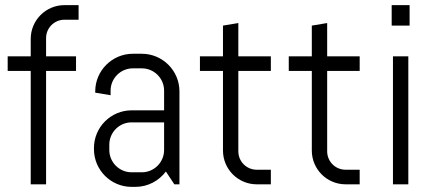

<svg xmlns="http://www.w3.org/2000/svg" viewBox="-20 -720 1695 750"><path d="M287 -643V-700H232C159 -700 100 -641 100 -568V-500H10V-443H100V0H160V-443H277V-500H160V-571C160 -611 192 -643 232 -643Z M681 0V-363C681 -444 615 -510 534 -510H499C418 -510 352 -444 352 -363V-358L412 -348V-366C412 -414 451 -453 499 -453H534C582 -453 621 -414 621 -366V-289H494C413 -289 347 -223 347 -142V-137C347 -56 413 10 494 10H509C558 10 601 -14 628 -50L661 0ZM621 -134C621 -86 582 -47 534 -47H494C446 -47 407 -86 407 -134V-155C407 -203 446 -242 494 -242H621Z M1038 0V-57H983C943 -57 911 -89 911 -129C911 -169 911 -443 911 -443H1038V-500H911V-630L851 -620V-500H761V-443H851C851 -443 851 -205 851 -132C851 -59 910 0 983 0Z M1385 0V-57H1330C1290 -57 1258 -89 1258 -129C1258 -169 1258 -443 1258 -443H1385V-500H1258V-630L1198 -620V-500H1108V-443H1198C1198 -443 1198 -205 1198 -132C1198 -59 1257 0 1330 0Z M1580 -620V-700H1510V-620ZM1575 0V-500H1515V0Z"/></svg>

Font: Abel
Style: Regular
Weight: 400
Designer: Matthew Desmond
Foundry: Matthew Desmond
Version: Version 1.002